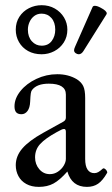

<svg xmlns="http://www.w3.org/2000/svg" viewBox="-20 -712 435 743"><path d="M41 -597.2Q41 -625.5 54.9 -647Q68.8 -668.5 91.8 -680.2Q114.7 -691.9 141.1 -691.9Q169.4 -691.9 192.1 -679Q214.8 -666 227.8 -644.3Q240.7 -622.6 240.7 -597.2Q240.7 -569.3 226.8 -547.6Q212.9 -525.9 189.9 -513.9Q167 -502 141.1 -502Q111.3 -502 88.6 -514.6Q65.9 -527.3 53.5 -549.1Q41 -570.8 41 -597.2ZM266.6 -517.6Q266.6 -522.5 270.5 -531.2L337.9 -684.1Q339.8 -689.5 347.2 -689.5Q356 -689.5 369.6 -682.1Q393.1 -669.9 393.1 -660.2Q393.1 -658.2 391.6 -655.8L302.7 -514.2Q294.9 -502 284.7 -502Q278.8 -502 272.7 -506.3Q266.6 -510.7 266.6 -517.6ZM87.9 -597.2Q87.9 -569.3 103.3 -552.2Q118.7 -535.2 141.1 -535.2Q166.5 -535.2 180.2 -553.5Q193.8 -571.8 193.8 -597.2Q193.8 -625.5 179 -642.3Q164.1 -659.2 141.1 -659.2Q124.5 -659.2 112.5 -650.1Q100.6 -641.1 94.2 -626.7Q87.9 -612.3 87.9 -597.2ZM394.5 -43Q377.4 -13.2 359.6 -1Q341.8 11.2 316.4 11.2Q257.8 11.2 240.7 -48.3Q211.4 -15.1 187.3 -2Q163.1 11.2 130.4 11.2Q102.1 11.2 81.8 0Q61.5 -11.2 51.3 -30.5Q41 -49.8 41 -72.8Q41 -107.9 66.4 -137.5Q91.8 -167 146 -197.3L225.1 -241.2Q234.9 -246.6 234.9 -256.8V-346.2Q234.9 -388.2 168.9 -388.2Q122.6 -388.2 104 -363.8Q100.6 -359.9 99.1 -350.1Q97.7 -340.3 96.7 -318.4Q95.7 -294.9 86.4 -282.5Q77.1 -270 63 -270Q49.3 -270 42.7 -277.3Q36.1 -284.7 36.1 -300.3Q36.1 -331.1 59.3 -359.9Q82.5 -388.7 120.8 -406.7Q159.2 -424.8 201.7 -424.8Q244.6 -424.8 277.3 -405.3Q294.4 -394.5 302 -379.2Q309.6 -363.8 309.6 -332.5V-97.2Q309.6 -69.3 318.8 -55.7Q328.1 -42 344.7 -42Q353 -42 360.1 -45.9Q367.2 -49.8 377.4 -59.1Q380.4 -62 385.3 -59.1Q390.1 -56.2 393.1 -51Q396 -45.9 394.5 -43ZM234.9 -202.1Q234.9 -212.9 228 -212.9Q223.6 -212.9 217.8 -210.2Q211.9 -207.5 198.7 -200.2Q155.3 -176.3 135.5 -154.8Q115.7 -133.3 115.7 -103Q115.7 -76.2 132.1 -57.1Q148.4 -38.1 172.9 -38.1Q189.9 -38.1 204.1 -47.6Q218.3 -57.1 226.6 -71Q234.9 -85 234.9 -97.2Z"/></svg>

Font: JuniusX
Style: Regular
Weight: 400
Designer: Peter S. Baker
Foundry: Briery Creek Software
Version: Version 1.004